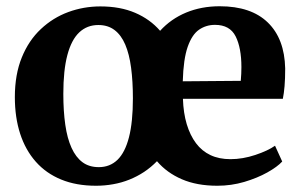

<svg xmlns="http://www.w3.org/2000/svg" viewBox="-20 -583 961 614"><path d="M287 11Q224 11 175.8 -8.8Q127.5 -28.5 94.5 -65.8Q61.5 -103 44.5 -155.2Q27.5 -207.5 27.5 -272.5Q27.5 -345 49.8 -399.5Q72 -454 110.8 -490.2Q149.5 -526.5 198.5 -544.5Q247.5 -562.5 301 -562.5Q364.5 -562.5 412.2 -542Q460 -521.5 492 -484.5Q526.5 -522.5 575.2 -542.8Q624 -563 682.5 -563Q783 -563 836.5 -511Q890 -459 892 -364Q892 -331 890 -307.5Q888 -284 884.5 -267H565Q566.5 -221.5 577.2 -185.8Q588 -150 606.8 -125Q625.5 -100 653 -87Q680.5 -74 717 -74Q756 -74 796.5 -87.5Q837 -101 859.5 -117L882.5 -66.5Q867 -49.5 834.8 -31.5Q802.5 -13.5 761 -1.2Q719.5 11 675 11Q609.5 11 561.5 -9.8Q513.5 -30.5 482 -67.5Q463 -48 440.8 -33.2Q418.5 -18.5 393.5 -8.5Q368.5 1.5 341.5 6.2Q314.5 11 287 11ZM182.5 -283Q182.5 -227.5 188.8 -184Q195 -140.5 208.8 -110.2Q222.5 -80 243.8 -64.2Q265 -48.5 296 -48.5Q331.5 -48.5 355.8 -72Q380 -95.5 392.5 -144.2Q405 -193 405 -268.5Q405 -323 399.2 -366.5Q393.5 -410 380.5 -440.5Q367.5 -471 346.2 -487Q325 -503 294.5 -503Q258.5 -503 233.5 -479.5Q208.5 -456 195.5 -407.2Q182.5 -358.5 182.5 -283ZM564.5 -323 750 -324.5Q751 -335.5 751.5 -347.2Q752 -359 752 -368.5Q752 -430 733.5 -466.8Q715 -503.5 667.5 -503.5Q639 -503.5 616.5 -488Q594 -472.5 580.2 -433.2Q566.5 -394 564.5 -323Z"/></svg>

Font: Merriweather 36pt
Style: Bold
Weight: 700
Designer: Eben Sorkin
Foundry: Eben Sorkin
Version: Version 2.100